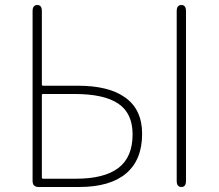

<svg xmlns="http://www.w3.org/2000/svg" viewBox="-20 -746 872 766"><path d="M134 0Q110 0 110 -24V-702Q110 -726 129 -726Q147 -726 147 -702V-409Q147 -404 152 -404H291Q413 -404 478 -358Q547 -310 547 -212Q547 -108 483 -54Q419 0 296 0ZM704 0Q685 0 685 -24V-702Q685 -726 704 -726Q722 -726 722 -702V-24Q722 0 704 0ZM147 -38Q147 -33 152 -33H283Q396 -33 452.5 -76Q509 -119 509 -210Q509 -294 452 -332.5Q395 -371 278 -371H152Q147 -371 147 -366Z"/></svg>

Font: Resource Han Rounded JP ExtraLight
Style: Regular
Weight: 250
Designer: Cyano Hao (round all glyphs); Ryoko NISHIZUKA 西塚涼子 (kana, bopomofo & ideographs); Paul D. Hunt (Latin, Greek & Cyrillic)
Foundry: Cyano Hao
Version: 0.990